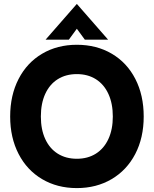

<svg xmlns="http://www.w3.org/2000/svg" viewBox="-20 -944 787 982"><path d="M32 -348Q32 -456.5 75 -540Q118 -623.5 195.5 -669.2Q273 -715 373 -715Q474 -715 551.8 -669.2Q629.5 -623.5 672.2 -540.2Q715 -457 715 -348Q715 -239.5 671.8 -156.5Q628.5 -73.5 550.8 -27.8Q473 18 373 18Q273 18 195.5 -27.8Q118 -73.5 75 -156.8Q32 -240 32 -348ZM373 -132Q429 -132 470.5 -158.2Q512 -184.5 534.5 -233.2Q557 -282 557 -348Q557 -414.5 534.5 -463.5Q512 -512.5 470.5 -538.8Q429 -565 373 -565Q317 -565 275.5 -539Q234 -513 211.5 -464Q189 -415 189 -348Q189 -281.5 211.5 -232.8Q234 -184 275.5 -158Q317 -132 373 -132ZM373 -924 533 -741H414L373 -797L332 -741H213Z"/></svg>

Font: HK Grotesk Black
Style: Regular
Weight: 900
Designer: Alfredo Marco Pradil
Foundry: Hanken Design Co.
Version: Version 3.001